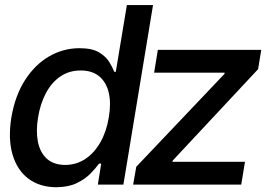

<svg xmlns="http://www.w3.org/2000/svg" viewBox="-20 -748 1079 778"><path d="M208 10.7Q141.6 10.3 95.9 -23.4Q50.3 -57.1 31.2 -120.4Q12.2 -183.6 25.9 -271.5Q41 -360.4 81.3 -423.3Q121.6 -486.3 179 -519.5Q236.3 -552.7 302.2 -552.7Q353 -552.7 381.1 -535.9Q409.2 -519 422.9 -496.6Q436.5 -474.1 442.9 -457H449.2L494.1 -727.5H600.1L480 0H376.5L390.1 -85H381.3Q369.1 -67.9 347.4 -45.4Q325.7 -22.9 291.7 -6.3Q257.8 10.3 208 10.7ZM244.1 -79.6Q290 -80.1 326.2 -104.2Q362.3 -128.4 387 -171.9Q411.6 -215.3 420.9 -272.5Q430.7 -329.6 420.7 -372.3Q410.6 -415 382.1 -438.7Q353.5 -462.4 307.1 -462.4Q259.3 -462.4 223.6 -437.5Q188 -412.6 165.5 -369.6Q143.1 -326.7 134.3 -272.5Q125 -217.8 133.5 -174.1Q142.1 -130.4 169.4 -105.2Q196.8 -80.1 244.1 -79.6ZM519.5 0 532.2 -72.3 889.2 -448.2 890.6 -453.6H604.5L619.6 -545.9H1038.6L1025.9 -467.8L680.2 -97.7L678.2 -92.3H972.7L957.5 0Z"/></svg>

Font: Inter Tight Medium
Style: Italic
Weight: 500
Italic angle: -9.39999°
Designer: Rasmus Andersson
Foundry: rsms
Version: Version 3.004